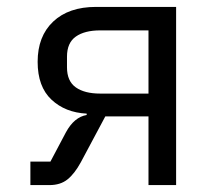

<svg xmlns="http://www.w3.org/2000/svg" viewBox="-20 -536 640 556"><path d="M68 -68H126L171 -153Q195 -197 231 -203V-207Q169 -210 129 -247.5Q89 -285 89 -357Q89 -431 134 -473.5Q179 -516 258 -516H490V0H410V-199H285L214 -66Q196 -33 175.5 -16.5Q155 0 123 0H68ZM410 -448H270Q225 -448 199.5 -430Q174 -412 174 -372V-341Q174 -301 199.5 -283Q225 -265 270 -265H410Z"/></svg>

Font: Lilex Nerd Font
Style: Regular
Weight: 400
Designer: Mike Abbink, Paul van der Laan, Pieter van Rosmalen, Mikhael Khrustik
Foundry: Mikhael Khrustik
Version: Version 2.400; ttfautohint (v1.8.4.7-5d5b);Nerd Fonts 3.3.0